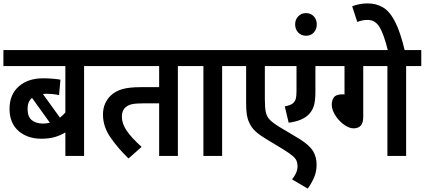

<svg xmlns="http://www.w3.org/2000/svg" viewBox="-20 -916 2495 1128"><path d="M562 -528H474V0H364V-138Q336 -121 302.5 -111Q269 -101 223 -101Q141 -101 88.5 -147Q36 -193 36 -277Q36 -360 90 -408Q144 -456 234 -456Q263 -456 291 -453.5Q319 -451 335 -448L327 -357Q311 -361 291.5 -363Q272 -365 251 -365Q241 -365 232 -364L332 -225Q348 -237 364 -255V-528H0V-622H562ZM142 -277Q142 -229 167.5 -209.5Q193 -190 232 -190Q254 -190 273 -195L168 -341Q142 -319 142 -277Z M1025 -528V0H915V-309H829Q780 -309 756 -304Q732 -299 717 -285Q696 -267 696 -230Q696 -190 724.5 -148Q753 -106 812 -53L735 15Q673 -45 629 -108.5Q585 -172 585 -243Q585 -279 597.5 -307Q610 -335 630 -354Q657 -380 697.5 -392Q738 -404 809 -404H915V-528H549V-622H1113V-528Z M1285 -528V0H1175V-528H1100V-622H1374V-528Z M1911 -528H1833V-377Q1833 -327 1825 -298Q1817 -269 1797 -247Q1760 -206 1676 -195L1653 -291Q1691 -298 1704 -312Q1714 -322 1718 -336.5Q1722 -351 1722 -383V-528H1536V-332Q1536 -285 1541.5 -258Q1547 -231 1565 -212.5Q1583 -194 1622 -170L1739 -100Q1797 -64 1818.5 -29.5Q1840 5 1840 52Q1840 94 1824 129.5Q1808 165 1788 192L1696 138Q1709 122 1718.5 102Q1728 82 1728 60Q1728 42 1722 28Q1716 14 1698 -1Q1680 -16 1645 -38L1544 -99Q1507 -121 1482 -143.5Q1457 -166 1444 -196Q1434 -217 1430 -243Q1426 -269 1426 -312V-528H1360V-622H1911Z M1714 -773Q1714 -801 1732 -820Q1750 -839 1778 -839Q1806 -839 1823.5 -820Q1841 -801 1841 -773Q1841 -744 1823.5 -725Q1806 -706 1778 -706Q1750 -706 1732 -725Q1714 -744 1714 -773Z M2114 -528V-229Q2114 -162 2058 -162Q2037 -162 2014.5 -175Q1992 -188 1972.5 -209Q1953 -230 1941 -254.5Q1929 -279 1929 -302Q1929 -327 1942 -344.5Q1955 -362 1994 -362L2004 -361V-528H1897V-622H2455V-528H2366V0H2256V-528Z M2260 -615Q2235 -716 2209.5 -757.5Q2184 -799 2140 -799Q2122 -799 2107 -795.5Q2092 -792 2079 -787L2049 -879Q2092 -896 2140 -896Q2190 -896 2229.5 -873Q2269 -850 2300.5 -789.5Q2332 -729 2359 -615Z"/></svg>

Font: Noto Sans SemiCondensed SemiBold
Style: Regular
Weight: 600
Width: 4
Designer: Monotype Design Team
Foundry: Monotype Imaging Inc.
Version: Version 2.013; ttfautohint (v1.8.4.7-5d5b)